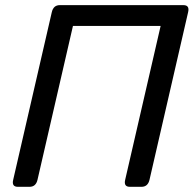

<svg xmlns="http://www.w3.org/2000/svg" viewBox="-20 -720 746 740"><path d="M48.8 0Q24.4 0 30.8 -26.9L179.7 -673.3Q186 -700.2 210.4 -700.2H687Q711.4 -700.2 705.1 -673.3L556.2 -26.9Q549.8 0 525.4 0H480.5Q456.1 0 462.4 -26.9L599.1 -620.1H261.2L124.5 -26.9Q118.2 0 93.8 0Z"/></svg>

Font: Istok
Style: Italic
Weight: 500
Italic angle: -13°
Designer: Andrey V. Panov
Foundry: Andrey V. Panov
Version: Version 1.0.3